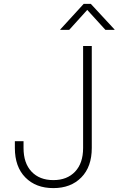

<svg xmlns="http://www.w3.org/2000/svg" viewBox="-20 -966 614 996"><path d="M256.8 9.8Q166 9.8 111.6 -45.4Q57.1 -100.6 57.1 -198.2V-233.4H102.1V-198.2Q102.1 -119.6 143.6 -75.7Q185.1 -31.7 256.8 -31.7Q328.1 -31.7 369.6 -75.7Q411.1 -119.6 411.1 -198.2V-727.5H456.1V-198.2Q456.1 -100.6 401.6 -45.4Q347.2 9.8 256.8 9.8ZM338.9 -811H292.5V-813L414.1 -945.8H451.2L574.2 -813V-811H526.9L432.6 -914.6Z"/></svg>

Font: Inter 24pt ExtraLight
Style: Regular
Weight: 250
Designer: Rasmus Andersson
Foundry: rsms
Version: Version 4.001;git-66647c0bb